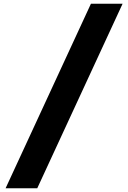

<svg xmlns="http://www.w3.org/2000/svg" viewBox="-20 -880 681 1020"><path d="M631.2 -860H463L9.8 120H178Z"/></svg>

Font: Hussar
Style: BdWide
Weight: 700
Foundry: Cannot Into Space Fonts
Version: Version 2.00